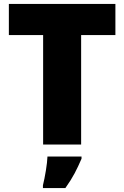

<svg xmlns="http://www.w3.org/2000/svg" viewBox="-20 -734 631 975"><path d="M392 0H199V-556H25V-714H566V-556H392ZM394 72Q377 112 359 146Q341 180 312 221H198V207Q206 175 213 132Q220 89 221 61H394Z"/></svg>

Font: Noto Sans Thaana Black
Style: Regular
Weight: 900
Designer: David Williams
Foundry: Google Inc.
Version: Version 3.001; ttfautohint (v1.8.4.7-5d5b)